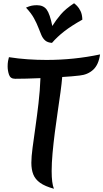

<svg xmlns="http://www.w3.org/2000/svg" viewBox="-20 -1131 636 1182"><path d="M27 -723Q27 -740 29.5 -755Q32 -770 35 -779Q92 -770 150.5 -766Q209 -762 266 -762Q436 -762 596 -796Q587 -732 553.5 -701.5Q520 -671 470 -666Q448 -663 420.5 -661Q393 -659 363 -657Q360 -619 352.5 -564Q345 -509 335.5 -445Q326 -381 317.5 -315Q309 -249 303.5 -187.5Q298 -126 298 -78Q298 -2 312 31Q257 16 227 -5.5Q197 -27 185 -57Q173 -87 173 -129Q173 -165 180.5 -221.5Q188 -278 198 -348Q208 -418 217 -495Q226 -572 229 -650Q184 -648 143 -647Q102 -646 73 -646Q44 -646 35.5 -671Q27 -696 27 -723ZM436 -1111Q443 -1106 454.5 -1094.5Q466 -1083 476 -1062.5Q486 -1042 487 -1010Q419 -972 375.5 -938Q332 -904 300 -867Q273 -869 258.5 -881.5Q244 -894 235 -914.5Q226 -935 216 -961.5Q206 -988 189 -1019Q172 -1050 140 -1084Q160 -1093 175 -1096Q190 -1099 207 -1099Q247 -1099 267 -1072.5Q287 -1046 302 -971Q325 -1008 354.5 -1042.5Q384 -1077 436 -1111Z"/></svg>

Font: Merienda SemiBold
Style: Regular
Weight: 600
Designer: Eduardo Rodriguez Tunni
Foundry: Eduardo Rodriguez Tunni
Version: Version 2.001; ttfautohint (v1.8.4.7-5d5b)